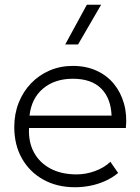

<svg xmlns="http://www.w3.org/2000/svg" viewBox="-20 -772 590 807"><path d="M295 15Q220 15 162.5 -16.8Q105 -48.5 72.5 -105.5Q40 -162.5 40 -238Q40 -293 58.5 -340Q77 -387 110.5 -421.8Q144 -456.5 188.8 -475.8Q233.5 -495 286 -495Q341.5 -495 385.2 -475.2Q429 -455.5 458.2 -420Q487.5 -384.5 501 -337Q514.5 -289.5 509 -234H102Q99 -175.5 122.5 -131.8Q146 -88 192 -63.5Q238 -39 302 -39Q340.5 -39 378.8 -52.8Q417 -66.5 444 -92L476.5 -45Q452 -24.5 421.5 -11Q391 2.5 358.8 8.8Q326.5 15 295 15ZM104 -286H449Q446 -359.5 405 -400.2Q364 -441 286 -441Q210.5 -441 161.5 -400.2Q112.5 -359.5 104 -286ZM254 -585 345 -752H405L308 -585Z"/></svg>

Font: Geologica Thin Roman Thin
Style: Regular
Weight: 250
Version: Version 1.010;gftools[0.9.28]